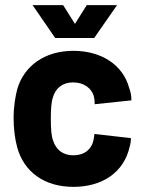

<svg xmlns="http://www.w3.org/2000/svg" viewBox="-20 -720 555 748"><path d="M266 8C379 8 463 -49 485 -148C489 -161 490 -171 490 -182L348 -198C346 -187 346 -181 344 -173C337 -141 312 -115 265 -115C224 -115 198 -138 187 -172C180 -189 178 -219 178 -258C178 -293 180 -324 186 -340C196 -376 223 -399 265 -399C307 -399 336 -376 345 -347C348 -337 349 -325 349 -314L492 -329C492 -346 489 -363 483 -378C459 -467 375 -522 266 -522C154 -522 73 -463 47 -372C40 -344 33 -307 33 -259C33 -219 38 -179 47 -146C73 -51 152 8 266 8ZM107 -700 195 -572H347L436 -700H318L272 -627L226 -700Z"/></svg>

Font: Vanilla Cream Black
Style: Regular
Weight: 900
Designer: Jeremy Tribby, Jinavaṁso
Foundry: Tribby Type
Version: Version 1.422;Glyphs 3.1.2 (3151)